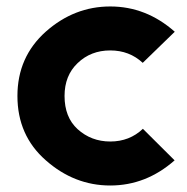

<svg xmlns="http://www.w3.org/2000/svg" viewBox="-20 -567 583 597"><path d="M322.8 9.8Q210.9 9.8 122.1 -68.8Q34.2 -146 34.2 -268.6Q34.2 -390.1 122.6 -468.8Q210.9 -546.9 322.8 -546.9Q434.6 -546.9 523.4 -468.3L423.8 -371.6Q382.3 -410.2 322.8 -410.2Q262.2 -410.2 221.2 -370.6Q180.7 -332 180.7 -268.6Q180.7 -202.6 221.2 -165.5Q263.7 -127 322.8 -127Q382.8 -127 424.3 -166.5L522.9 -68.4Q434.1 9.8 322.8 9.8Z"/></svg>

Font: Newest Shape
Style: Bold
Weight: 700
Designer: Wojciech Kalinowski "wmk69" (wmk69@o2.pl)
Foundry: Wojciech Kalinowski "wmk69" (wmk69@o2.pl)
Version: Version 1.0.0; 2022-02-24